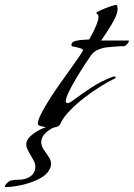

<svg xmlns="http://www.w3.org/2000/svg" viewBox="-146 -518 545 782"><path d="M61 2Q58 2 45 0.5Q32 -1 20 -4.5Q8 -8 8 -13Q8 -28 21.5 -54.5Q35 -81 55.5 -113.5Q76 -146 100 -179.5Q124 -213 144.5 -242Q165 -271 178.5 -290.5Q192 -310 192 -314Q192 -318 182.5 -321Q173 -324 162.5 -326.5Q152 -329 148 -329Q145 -331 145 -335Q145 -347 160.5 -351Q176 -355 193.5 -356Q211 -357 217 -357Q223 -367 232 -384.5Q241 -402 248 -420Q255 -438 255 -448Q255 -457 250.5 -460.5Q246 -464 246 -465Q246 -467 256.5 -472.5Q267 -478 282 -484Q297 -490 310 -494Q323 -498 327 -498Q331 -498 332 -491.5Q333 -485 333 -483Q333 -465 320.5 -440.5Q308 -416 292.5 -392.5Q277 -369 266 -353H376Q379 -353 379 -351Q379 -346 371.5 -338Q364 -330 359 -330Q343 -330 328 -328.5Q313 -327 297 -326Q278 -325 257 -317Q236 -309 225 -293Q217 -282 200 -256Q183 -230 165 -200Q147 -170 134.5 -144Q122 -118 122 -107Q122 -98 129 -98Q135 -98 142.5 -103Q150 -108 154 -111Q189 -137 225.5 -161Q262 -185 302 -201Q304 -202 311 -204.5Q318 -207 319 -207Q325 -207 325 -200Q301 -189 267.5 -168.5Q234 -148 199.5 -121.5Q165 -95 138.5 -67.5Q112 -40 101 -16Q96 -4 84 -1Q72 2 61 2ZM-124 244Q-128 244 -125 237Q-111 217 -96 216Q-85 214 -70 214Q-55 214 -42 210Q-2 197 -2 160Q-2 148 -11 132Q-20 116 -29.5 99.5Q-39 83 -39 70Q-39 51 -18.5 33.5Q2 16 29 4.5Q56 -7 74 -7Q81 -7 82 -6Q83 -5 83 -1Q64 2 43 20.5Q22 39 22 61Q22 76 32 91Q42 106 52 120.5Q62 135 62 150Q62 154 60.5 160.5Q59 167 54 175Q42 197 9.5 212.5Q-23 228 -60 236Q-97 244 -124 244Z"/></svg>

Font: My Soul
Style: Regular
Weight: 400
Designer: Robert E. Leuschke
Foundry: Robert E. Leuschke
Version: Version 1.010; ttfautohint (v1.8.4.7-5d5b)